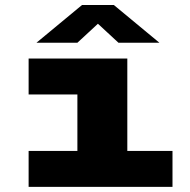

<svg xmlns="http://www.w3.org/2000/svg" viewBox="-20 -728 740 748"><path d="M91.5 0V-140H281.5V-360H91.5V-500H476V-140H652V0ZM122 -561.5 299.5 -708.5H423.5L601 -561.5H441.5L361.5 -635.5L281.5 -561.5Z"/></svg>

Font: Trispace SemiExpanded ExtraBold
Style: Regular
Weight: 800
Width: 6
Designer: Tyler Finck
Foundry: Etcetera Type Company
Version: Version 1.210; ttfautohint (v1.8.3)